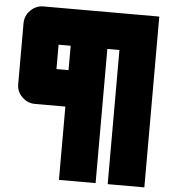

<svg xmlns="http://www.w3.org/2000/svg" viewBox="-58 -741 867 981"><g transform="rotate(5 375.0 -250.0)"><path d="M31 -281V-594Q31 -632 59 -660Q87 -688 125 -688H719V188H531V-500H469V188H281V-188H125Q87 -188 59 -215.5Q31 -243 31 -281ZM219 -375H281V-500H219Z"/></g></svg>

Font: CostaRica
Style: Normal
Weight: 900
Version: Version 1.3